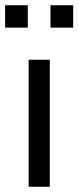

<svg xmlns="http://www.w3.org/2000/svg" viewBox="-34 -715 301 735"><path d="M75.6 0V-486.3H156.6V0ZM159.3 -609.2V-695H246.1V-609.2ZM-14.4 -609.2V-695H72.4V-609.2Z"/></svg>

Font: Nunito Sans 12pt ExtraLight
Style: Regular
Weight: 200
Designer: Vernon Adams
Foundry: Vernon Adams
Version: Version 3.101;gftools[0.9.27]